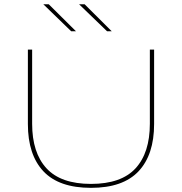

<svg xmlns="http://www.w3.org/2000/svg" viewBox="-20 -872 855 902"><path d="M407.5 10.5Q257 10.5 184 -67.2Q111 -145 111 -289.5V-639H131V-290.5Q131 -154.5 198.5 -81.2Q266 -8 407.5 -8Q549.5 -8 616.8 -81.2Q684 -154.5 684 -290.5V-639H704V-289.5Q704 -145 630.8 -67.2Q557.5 10.5 407.5 10.5ZM209 -852 337 -725H314.5L183.5 -852ZM377.5 -852 505 -725H483L351.5 -852Z"/></svg>

Font: Anek Latin Expanded Thin
Style: Regular
Weight: 250
Width: 7
Designer: Yesha Goshar
Foundry: Ek Type
Version: Version 1.003